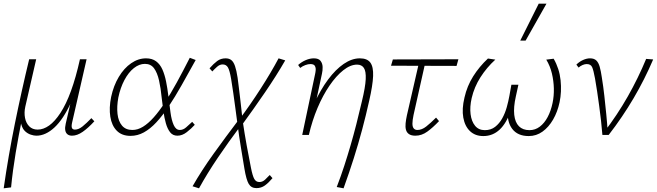

<svg xmlns="http://www.w3.org/2000/svg" viewBox="-21 -731 3558 1040"><path d="M-1 289Q24 114 59.5 -61Q95 -236 137 -410H175L116 -153Q109 -121 114.5 -92.5Q120 -64 137.5 -46.5Q155 -29 183 -29Q214 -29 245 -51Q276 -73 306.5 -119.5Q337 -166 363.5 -238.5Q390 -311 412 -410H436Q406 -268 364 -176.5Q322 -85 274 -40.5Q226 4 176 4Q163 4 146 -1.5Q129 -7 115 -20Q101 -33 94.5 -56.5Q88 -80 93 -115L98 -86Q80 1 64 96.5Q48 192 39 284ZM369 4Q354 4 344.5 -3.5Q335 -11 332.5 -25.5Q330 -40 335 -61L416 -410H448L370 -69Q365 -48 368.5 -38.5Q372 -29 385 -29Q405 -29 426.5 -46.5Q448 -64 474 -91L490 -74Q457 -38 427 -17Q397 4 369 4Z M686 5Q639 5 611.5 -23Q584 -51 576.5 -99Q569 -147 581 -206Q594 -267 622.5 -314.5Q651 -362 689.5 -388.5Q728 -415 770 -415Q803 -415 824.5 -399Q846 -383 858.5 -355Q871 -327 878.5 -290Q886 -253 891 -211Q897 -164 902.5 -122Q908 -80 920 -53.5Q932 -27 953 -27Q971 -27 987 -41Q1003 -55 1020 -71L1034 -55Q1015 -34 990.5 -15Q966 4 940 4Q915 4 900.5 -14.5Q886 -33 877.5 -63Q869 -93 864 -129Q859 -165 855 -200Q850 -253 840.5 -295Q831 -337 813.5 -361Q796 -385 764 -385Q733 -385 704 -362Q675 -339 653 -297.5Q631 -256 620 -203Q611 -154 615.5 -114Q620 -74 640 -50.5Q660 -27 696 -27Q725 -27 753.5 -44.5Q782 -62 811.5 -95Q841 -128 872 -175.5Q903 -223 936.5 -284Q970 -345 1007 -418L1039 -406Q998 -332 962.5 -269Q927 -206 893 -155Q859 -104 826 -68.5Q793 -33 758.5 -14Q724 5 686 5Z M1368 288Q1340 288 1326.5 265.5Q1313 243 1303 183Q1295 134 1284.5 71Q1274 8 1266 -54Q1260 -101 1254 -144.5Q1248 -188 1242.5 -228Q1237 -268 1231 -303Q1223 -350 1213.5 -366Q1204 -382 1185 -382Q1169 -382 1154.5 -369Q1140 -356 1129 -344L1114 -361Q1136 -386 1155.5 -400.5Q1175 -415 1201 -415Q1220 -415 1232 -405.5Q1244 -396 1252 -373Q1260 -350 1266 -310Q1269 -287 1272.5 -259Q1276 -231 1279.5 -201Q1283 -171 1286.5 -139.5Q1290 -108 1293 -79Q1304 -5 1315.5 58Q1327 121 1338 176Q1347 222 1356.5 238.5Q1366 255 1384 255Q1401 255 1415 242Q1429 229 1440 217L1455 234Q1434 259 1414 273.5Q1394 288 1368 288ZM1057 289 1022 278Q1071 192 1136.5 101Q1202 10 1271 -81L1282 -49Q1218 36 1159.5 122.5Q1101 209 1057 289ZM1286 -49 1274 -82Q1335 -164 1391 -251Q1447 -338 1488 -415L1524 -404Q1477 -322 1414 -230Q1351 -138 1286 -49Z M1803 282Q1826 222 1844 166.5Q1862 111 1878 56Q1894 1 1909 -57.5Q1924 -116 1939 -181Q1958 -259 1960 -302Q1962 -345 1950 -363Q1938 -381 1913 -381Q1877 -381 1838.5 -350.5Q1800 -320 1764 -267.5Q1728 -215 1699 -146.5Q1670 -78 1652 0H1623Q1646 -93 1680.5 -169Q1715 -245 1756 -300Q1797 -355 1841 -385Q1885 -415 1928 -415Q1968 -415 1985 -392Q2002 -369 2000 -319Q1998 -269 1979 -186Q1961 -105 1940.5 -28.5Q1920 48 1895.5 125.5Q1871 203 1840 289ZM1616 0 1686 -331Q1688 -339 1689 -351.5Q1690 -364 1684.5 -374Q1679 -384 1660 -384Q1648 -384 1633 -378.5Q1618 -373 1605 -363L1594 -379Q1613 -396 1635.5 -405.5Q1658 -415 1679 -415Q1705 -415 1715.5 -401Q1726 -387 1726.5 -368Q1727 -349 1723 -332L1652 0Z M2229 4Q2207 4 2194.5 -4.5Q2182 -13 2178 -28Q2174 -43 2176 -63Q2178 -83 2183 -106L2252 -407H2286L2219 -108Q2213 -79 2213 -61.5Q2213 -44 2220 -35.5Q2227 -27 2240 -27Q2264 -27 2288 -46Q2312 -65 2341 -94L2357 -75Q2324 -40 2293.5 -18Q2263 4 2229 4ZM2097 -375 2107 -409 2462 -410 2452 -374Z M2597 6Q2553 6 2525 -20.5Q2497 -47 2488.5 -94Q2480 -141 2495 -203Q2509 -265 2542 -317.5Q2575 -370 2622 -414L2662 -408Q2615 -365 2581.5 -312.5Q2548 -260 2534 -200Q2523 -152 2528 -112.5Q2533 -73 2552.5 -49.5Q2572 -26 2605 -26Q2638 -26 2661 -44Q2684 -62 2699.5 -90Q2715 -118 2724 -150.5Q2733 -183 2738 -211L2749 -272H2787L2773 -208Q2760 -150 2764.5 -109Q2769 -68 2790 -47Q2811 -26 2847 -26Q2878 -26 2903 -45Q2928 -64 2945.5 -97Q2963 -130 2972 -173Q2980 -211 2979 -252Q2978 -293 2968.5 -333Q2959 -373 2938 -408L2978 -413Q3009 -359 3015.5 -296.5Q3022 -234 3010 -177Q2999 -125 2975 -83.5Q2951 -42 2917.5 -18Q2884 6 2843 6Q2783 6 2753.5 -33Q2724 -72 2730 -138L2747 -135Q2723 -64 2685.5 -29Q2648 6 2597 6ZM2797 -511 2897 -711H2939L2826 -511Z M3242 0Q3239 -38 3234.5 -78Q3230 -118 3224.5 -158Q3219 -198 3213.5 -235.5Q3208 -273 3202 -306Q3194 -350 3186.5 -367Q3179 -384 3157 -384Q3147 -384 3135 -379Q3123 -374 3113 -365L3101 -381Q3117 -397 3137 -406Q3157 -415 3175 -415Q3197 -415 3209 -403.5Q3221 -392 3227.5 -369Q3234 -346 3239 -311Q3247 -262 3252.5 -212Q3258 -162 3263 -112Q3268 -62 3271 -13L3251 -15Q3323 -109 3379.5 -208.5Q3436 -308 3479 -412L3517 -409Q3471 -301 3411 -199Q3351 -97 3276 0Z"/></svg>

Font: Ysabeau ExtraLight
Style: Italic
Weight: 250
Italic angle: -12°
Version: Version 2.000;gftools[0.9.27.dev2+g8671c4b]